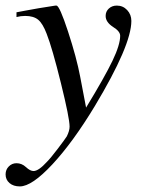

<svg xmlns="http://www.w3.org/2000/svg" viewBox="-44 -461 508 687"><path d="M243 -186 264 -76Q331 -186 358.5 -243.5Q386 -301 386 -333Q386 -349 360 -365Q334 -382 334 -404Q334 -420 345.5 -430.5Q357 -441 374 -441Q396 -441 411 -425Q426 -409 426 -386Q426 -299 295 -81Q217 48 143.5 127Q70 206 27 206Q4 206 -10 194Q-24 182 -24 163Q-24 146 -12.5 134.5Q-1 123 15 123Q34 123 49 137Q64 151 76 151Q94 151 124 118Q137 105 162.5 71.5Q188 38 195 27Q205 7 205 -8Q205 -38 174 -163.5Q143 -289 123 -340Q109 -377 92.5 -390.5Q76 -404 46 -404Q30 -404 15 -400V-417Q37 -421 47 -423Q88 -431 154 -441H158Q169 -441 199.5 -348Q230 -255 243 -186Z"/></svg>

Font: STIX
Style: Italic
Weight: 400
Italic angle: -16.33°
Designer: MicroPress Inc., with final additions and corrections provided by Coen Hoffman, Elsevier (retired)
Version: Version 1.1.1